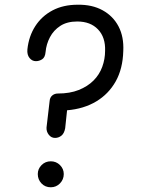

<svg xmlns="http://www.w3.org/2000/svg" viewBox="-20 -792 602 813"><path d="M213 -208Q197 -208 186.5 -221.5Q176 -235 177 -252L190 -363Q191 -379 201 -387.5Q211 -396 225 -396Q276 -396 313.5 -411Q351 -426 376 -451Q401 -476 413 -509Q425 -542 425 -577Q427 -634 395 -667.5Q363 -701 307 -701Q264 -701 235.5 -682.5Q207 -664 191.5 -634.5Q176 -605 173 -572Q171 -549 158.5 -541Q146 -533 132 -533Q116 -533 105 -546.5Q94 -560 96 -583Q102 -639 129.5 -681.5Q157 -724 202.5 -748Q248 -772 309 -772Q370 -773 414.5 -748.5Q459 -724 482 -680Q505 -636 502 -576Q500 -501 470 -447.5Q440 -394 387.5 -362.5Q335 -331 264 -325L256 -249Q252 -227 240 -217.5Q228 -208 213 -208ZM195 1Q171 1 155.5 -15.5Q140 -32 140 -55Q140 -77 156 -93Q172 -109 195 -109Q218 -109 234 -93Q250 -77 250 -55Q250 -32 234 -15.5Q218 1 195 1Z"/></svg>

Font: Edu SA Beginner Medium
Style: Regular
Weight: 500
Version: Version 1.003